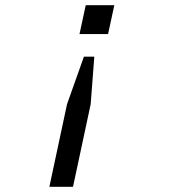

<svg xmlns="http://www.w3.org/2000/svg" viewBox="-20 -544 658 739"><path d="M396 -413H286L310 -524H420ZM261 175H170L238 -143L303 -326H343L329 -143Z"/></svg>

Font: Fragment Mono SC
Style: Italic
Weight: 400
Italic angle: -12°
Monospace: yes
Designer: Wei Huang based on Nimbus Sans by URW Studio, based on Helvetica by Max Miedinger.
Foundry: Wei Huang
Version: Version 1.012; ttfautohint (v1.8.4.7-5d5b)